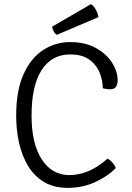

<svg xmlns="http://www.w3.org/2000/svg" viewBox="-20 -899 640 931"><path d="M478.5 -471Q478.5 -506.5 464 -544.5Q449.5 -582.5 414.8 -608.8Q380 -635 320 -635Q231 -635 182 -559.5Q133 -484 133 -338Q133 -202.5 182.5 -126.2Q232 -50 317.5 -50Q361 -50 407 -68.5Q453 -87 502 -130Q531 -112 541.5 -84Q501.5 -43.5 441 -15.8Q380.5 12 308 12Q240.5 12 193 -16.8Q145.5 -45.5 115.8 -95Q86 -144.5 72.2 -207.2Q58.5 -270 58.5 -338Q58.5 -461.5 94.8 -540.5Q131 -619.5 190.5 -657.2Q250 -695 320 -695Q392 -695 443.5 -667Q495 -639 522.8 -596Q550.5 -553 550.5 -508.5Q550.5 -494 543.5 -480Q536.5 -466 511.5 -466Q496 -466 478.5 -471ZM421 -879Q434.5 -871 444.2 -853Q454 -835 457.5 -816L255.5 -730Q245.5 -736.5 239.8 -748.2Q234 -760 232.5 -769.5Z"/></svg>

Font: Signika Negative SC Light
Style: Regular
Weight: 300
Designer: Anna Giedryś
Foundry: Anna Giedryś
Version: Version 2.000; ttfautohint (v1.8.3) -l 8 -r 50 -G 200 -x 9 -